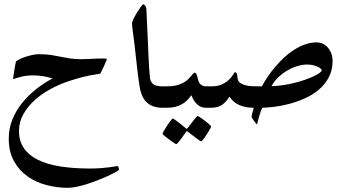

<svg xmlns="http://www.w3.org/2000/svg" viewBox="-20 -504 1625 898"><path d="M536.6 289.6Q536.6 292 524.2 299.1Q511.7 306.2 491.7 315.7Q471.7 325.2 446 335.4Q420.4 345.7 393.8 354.5Q367.2 363.3 342 368.9Q316.9 374.5 297.9 374.5Q247.1 374.5 197.5 361.6Q147.9 348.6 108.6 320.8Q69.3 293 45.2 249.3Q21 205.6 21 144.5Q21 96.2 38.3 54Q55.7 11.7 84.5 -23.7Q113.3 -59.1 149.9 -87.6Q186.5 -116.2 225.6 -137.2Q199.2 -145.5 176.5 -148.4Q153.8 -151.4 135.3 -151.4Q104.5 -151.4 80.6 -145.3Q56.6 -139.2 41 -133.8Q41 -135.7 42.7 -147.2Q44.4 -158.7 46.6 -172.6Q48.8 -186.5 51 -198.7Q53.2 -210.9 54.2 -213.9Q54.7 -217.8 66.2 -224.1Q77.6 -230.5 93.8 -236.3Q109.9 -242.2 128.2 -246.3Q146.5 -250.5 161.6 -250.5Q195.3 -250.5 218.5 -246.8Q241.7 -243.2 262.9 -238.8Q284.2 -234.4 307.4 -230.7Q330.6 -227.1 364.7 -227.1Q381.3 -227.1 407.2 -228.8Q433.1 -230.5 460.9 -230.5Q469.2 -230.5 474.6 -229.7Q480 -229 480 -228Q480 -226.6 475.3 -215.6Q470.7 -204.6 465.1 -192.1Q459.5 -179.7 454.3 -169.4Q449.2 -159.2 448.2 -159.2Q420.9 -155.3 400.6 -151.4Q380.4 -147.5 364.7 -143.3Q349.1 -139.2 336.2 -135.3Q323.2 -131.3 310.5 -127.4Q264.2 -112.8 220.7 -89.8Q177.2 -66.9 143.6 -36.9Q109.9 -6.8 89.4 29.8Q68.8 66.4 68.8 108.4Q68.8 154.8 91.1 188Q113.3 221.2 155.8 242.7Q198.2 264.2 260.3 274.2Q322.3 284.2 401.9 284.2Q428.2 284.2 450.7 282.5Q473.1 280.8 490.2 278.6Q507.3 276.4 517.8 274.4Q528.3 272.5 531.2 272.5Q531.7 272.5 532.7 274.9Q533.7 277.3 534.7 280.5Q535.6 283.7 536.1 286.4Q536.6 289.1 536.6 289.6Z M739.7 0Q696.3 0 669.2 -22.5Q642.1 -44.9 633.3 -97.2Q627.4 -132.3 621.8 -182.4Q616.2 -232.4 609.4 -293Q606.9 -314.9 604.7 -330.3Q602.5 -345.7 601.1 -357.4Q599.6 -369.1 598.6 -377.9Q597.7 -386.7 597.7 -395Q597.7 -402.3 605 -417Q612.3 -431.6 621.6 -446.5Q630.9 -461.4 639.2 -472.7Q647.5 -483.9 649.4 -483.9Q653.8 -483.9 658.9 -477.5Q664.1 -471.2 664.6 -461.4Q668 -392.1 670.2 -340.6Q672.4 -289.1 674.1 -250.7Q675.8 -212.4 677.5 -185.3Q679.2 -158.2 681.6 -138.2Q683.1 -127 688.2 -119.6Q693.4 -112.3 700.9 -107.9Q708.5 -103.5 718.5 -101.8Q728.5 -100.1 739.7 -100.1H756.8Q768.1 -100.1 774.7 -90.6Q781.2 -81.1 781.2 -53.2Q781.2 -23.4 773.9 -11.7Q766.6 0 756.8 0Z M990.7 -50.8Q990.7 -26.9 986.3 -13.4Q981.9 0 963.9 0H944.8Q931.2 0 922.1 -3.4Q913.1 -6.8 903.3 -15.1Q895 -22 887.7 -33.2Q880.4 -44.4 875.5 -58.6Q866.7 -46.9 856.7 -36.4Q846.7 -25.9 833 -17.8Q819.3 -9.8 801.8 -4.9Q784.2 0 760.7 0H742.7Q733.4 0 728 -3.2Q722.7 -6.3 720 -12.9Q717.3 -19.5 716.6 -28.8Q715.8 -38.1 715.8 -50.8Q715.8 -62.5 716.6 -71.5Q717.3 -80.6 720 -86.9Q722.7 -93.3 728 -96.7Q733.4 -100.1 742.7 -100.1H760.7Q786.1 -100.1 804.9 -104.7Q823.7 -109.4 836.9 -116.7Q850.1 -124 858.6 -132.1Q867.2 -140.1 873.3 -147.5Q879.4 -154.8 883.3 -159.4Q887.2 -164.1 891.1 -164.1Q894 -164.1 897.5 -159.7Q900.9 -155.3 904.8 -137.2Q906.2 -130.9 908.4 -124.3Q910.6 -117.7 915.3 -112.3Q919.9 -106.9 927 -103.5Q934.1 -100.1 944.8 -100.1H963.9Q981.9 -100.1 986.3 -87.4Q990.7 -74.7 990.7 -50.8ZM903.8 38.6Q906.7 38.6 917 45.4Q927.2 52.2 938.5 60.8Q949.7 69.3 958.5 77.4Q967.3 85.4 967.3 87.4Q967.3 89.4 964.4 95.2Q961.4 101.1 956.8 108.9Q952.1 116.7 946.5 125.2Q940.9 133.8 935.8 140.9Q930.7 147.9 926.5 152.6Q922.4 157.2 920.9 157.2Q918.9 157.2 909.4 150.4Q899.9 143.6 888.7 135.3L859.4 112.8Q856.4 109.9 853 109.9Q851.6 109.9 849.1 114.3Q837.9 129.9 829.1 142.6Q821.3 153.3 814 161.9Q806.6 170.4 804.2 170.4Q803.2 170.4 798.1 167.2Q793 164.1 785.6 158.9Q778.3 153.8 770.5 147.9Q762.7 142.1 755.9 136.7Q749 131.3 744.6 127.2Q740.2 123 740.2 121.6Q740.2 119.6 743.4 113.8Q746.6 107.9 751.5 99.9Q756.3 91.8 762 83Q767.6 74.2 772.9 67.1Q778.3 60.1 782.2 55.2Q786.1 50.3 787.1 50.3Q790.5 50.3 800.3 57.4Q810.1 64.5 820.8 72.8Q833.5 82.5 847.7 94.7Q850.6 98.1 853 98.1Q854.5 98.1 855.7 97.2Q856.9 96.2 859.4 92.8Q870.6 78.1 879.9 65.9Q887.7 55.7 894.8 47.1Q901.9 38.6 903.8 38.6Z M1535.6 -220.7Q1535.6 -175.8 1517.6 -142.1Q1499.5 -108.4 1470.5 -84Q1441.4 -59.6 1404.8 -43.5Q1368.2 -27.3 1331.8 -17.8Q1295.4 -8.3 1262.2 -4.4Q1229 -0.5 1206.5 0Q1204.1 4.4 1200.4 14.6Q1196.8 24.9 1193.1 36.9Q1189.5 48.8 1186.5 60.1Q1183.6 71.3 1183.1 77.6Q1181.6 77.6 1177.2 73Q1172.9 68.4 1168.5 62.3Q1164.1 56.2 1160.4 50.3Q1156.7 44.4 1156.7 42Q1156.7 40 1157.7 35.2Q1158.7 30.3 1160.2 24.4Q1161.6 18.6 1163.3 12.2Q1165 5.9 1167 0Q1129.4 0 1100.3 -12.2Q1071.3 -24.4 1053.2 -52.2Q1046.4 -41.5 1038.6 -32Q1030.8 -22.5 1021 -15.4Q1011.2 -8.3 998.5 -4.2Q985.8 0 969.2 0H951.2Q941.9 0 936.5 -3.7Q931.2 -7.3 928.5 -13.9Q925.8 -20.5 925 -29.8Q924.3 -39.1 924.3 -50.3Q924.3 -63 925 -72.5Q925.8 -82 928.5 -88.1Q931.2 -94.2 936.5 -97.2Q941.9 -100.1 951.2 -100.1H969.2Q1000.5 -100.1 1020.5 -110.4Q1040.5 -120.6 1052.7 -133.1Q1064.9 -145.5 1070.8 -155.8Q1076.7 -166 1079.1 -166Q1083.5 -166 1085.7 -163.1Q1087.9 -160.2 1088.9 -155.5Q1089.8 -150.9 1090.3 -145.3Q1090.8 -139.6 1091.8 -134.3Q1094.2 -122.1 1104.7 -115.2Q1115.2 -108.4 1129.2 -105Q1143.1 -101.6 1158.2 -100.8Q1173.3 -100.1 1185.1 -100.1H1204.6Q1216.3 -121.6 1232.2 -145.3Q1248 -168.9 1267.6 -191.9Q1287.1 -214.8 1309.3 -235.4Q1331.5 -255.9 1356.2 -271.5Q1380.9 -287.1 1407 -296.4Q1433.1 -305.7 1460 -305.7Q1481 -305.7 1495.4 -296.6Q1509.8 -287.6 1518.8 -274.7Q1527.8 -261.7 1531.7 -247.1Q1535.6 -232.4 1535.6 -220.7ZM1484.9 -175.3Q1484.9 -178.2 1480.2 -182.6Q1475.6 -187 1466.6 -191.4Q1457.5 -195.8 1444.8 -199Q1432.1 -202.1 1416 -202.1Q1395.5 -202.1 1371.6 -195.1Q1347.7 -188 1324.7 -174.8Q1301.8 -161.6 1282 -142.8Q1262.2 -124 1250 -101.1Q1276.4 -101.6 1304 -105.7Q1331.5 -109.9 1357.7 -116.5Q1383.8 -123 1407 -131.1Q1430.2 -139.2 1447.5 -147.5Q1464.8 -155.8 1474.9 -163.1Q1484.9 -170.4 1484.9 -175.3Z"/></svg>

Font: Scheherazade
Style: Bold
Weight: 700
Version: Version 2.100 (build 932/914)